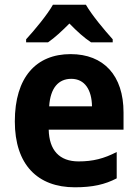

<svg xmlns="http://www.w3.org/2000/svg" viewBox="-20 -786 586 816"><path d="M345 -766H205C181 -723 126 -657 91 -619V-606H184C213 -626 242 -653 275 -686C307 -653 337 -626 367 -606H459V-619C423 -659 371 -721 345 -766ZM280 -556C134 -556 43 -458 43 -270C43 -86 140 10 298 10C374 10 426 -2 476 -28V-140C422 -112 375 -100 314 -100C232 -100 189 -148 187 -235H505V-308C505 -465 421 -556 280 -556ZM283 -451C341 -451 370 -403 371 -334H189C194 -413 229 -451 283 -451Z"/></svg>

Font: Noto Sans Lao Looped SemiCondensed
Style: Bold
Weight: 700
Width: 4
Designer: Mark Frömberg, Ben Mitchell
Foundry: The Fontpad Ltd
Version: Version 1.002